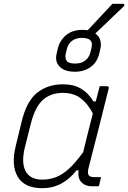

<svg xmlns="http://www.w3.org/2000/svg" viewBox="-20 -979 674 1009"><path d="M414 -822Q428 -822 441 -820Q473 -854 504 -887.5Q535 -921 571 -959H626Q632 -959 633.5 -954Q635 -949 629 -944Q605 -922 588.5 -906Q572 -890 557 -875.5Q542 -861 524.5 -844.5Q507 -828 481 -803Q500 -790 506.5 -769Q513 -748 508 -725L502 -699Q491 -652 456.5 -627Q422 -602 374 -602Q319 -602 293 -629Q267 -656 278 -699L284 -725Q295 -768 328 -795Q361 -822 414 -822ZM410 -780Q380 -780 359.5 -765Q339 -750 332 -724L326 -700Q320 -672 331 -658Q337 -651 349 -648Q361 -645 376 -645Q406 -645 426.5 -660Q447 -675 454 -700L460 -724Q467 -750 458 -763Q452 -772 439.5 -776Q427 -780 410 -780ZM311 -536Q367 -536 406 -513Q445 -490 471 -446H483Q488 -463 492.5 -481.5Q497 -500 504 -526H542Q554 -526 551 -513Q526 -411 499 -306Q472 -201 446 -99Q439 -72 445 -60Q451 -48 476 -48H511Q509 -39 506 -27Q503 -15 501 -6Q500 0 492 0H463Q428 0 407.5 -22Q387 -44 393 -84H382Q348 -39 302.5 -14.5Q257 10 202 10Q109 10 73.5 -49.5Q38 -109 62 -209L93 -337Q119 -447 175 -491.5Q231 -536 311 -536ZM128 -61Q154 -35 203 -35Q237 -35 270 -46.5Q303 -58 338.5 -89Q374 -120 417 -179Q429 -230 442 -281Q455 -332 468 -383Q440 -436 403 -463.5Q366 -491 310 -491Q248 -491 206.5 -455Q165 -419 142 -329L111 -206Q98 -153 103 -117Q108 -81 128 -61Z"/></svg>

Font: Recursive Sn Lnr St Lt
Style: Italic
Weight: 300
Italic angle: -15°
Version: Version 1.079;hotconv 1.0.112;makeotfexe 2.5.65598; ttfautoh